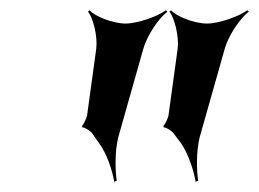

<svg xmlns="http://www.w3.org/2000/svg" viewBox="-20 -796 506 375"><path d="M384 -750C360 -750 324 -764 314 -776L311 -773C321 -761 330 -724 327 -701L309 -570C308 -565 302 -552 299 -550L300 -547C304 -548 315 -540 318 -537L333 -517C348 -496 359 -461 362 -441L367 -443C364 -463 363 -500 370 -528L419 -701C426 -726 449 -761 466 -773L463 -776C447 -764 408 -750 384 -750ZM225 -750C201 -750 165 -764 155 -776L152 -773C162 -761 171 -724 168 -701L150 -570C149 -565 143 -552 140 -550L141 -547C145 -548 156 -540 159 -537L173 -517C189 -496 200 -461 203 -441L208 -443C205 -463 204 -500 211 -528L260 -701C267 -726 290 -761 307 -773L304 -776C288 -764 249 -750 225 -750Z"/></svg>

Font: Asimov
Style: EdgeIt
Weight: 500
Designer: Google
Version: Version 2.000980: 2014